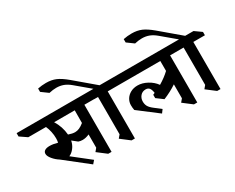

<svg xmlns="http://www.w3.org/2000/svg" viewBox="-260 -1756 2935 2397"><g transform="rotate(-30 1207.5 -558.0)"><path d="M961 -670H794V9H746L618 -89L654 -132V-323Q604 -300 557 -300Q524 -300 498 -310L428 -366Q417 -309 383.5 -266Q350 -223 310 -207L555 -14L517 30L186 -231Q138 -261 102 -304.5Q66 -348 66 -381Q66 -411 90.5 -426.5Q115 -442 159 -442Q209 -442 273 -424Q279 -453 279 -485Q279 -533 268.5 -581.5Q258 -630 240 -669H-15L-116 -738V-786H864L961 -718ZM358 -670Q421 -568 431 -450Q485 -431 524 -431Q555 -431 586 -444.5Q617 -458 654 -488L655 -670Z M1130 -669V10H1082L954 -88L990 -131V-669H935L838 -738V-786H991L791 -954Q743 -994 696.5 -1011.5Q650 -1029 595 -1029Q547 -1029 491 -1016L395 -1086V-1134Q453 -1146 514 -1146Q593 -1146 654 -1120Q715 -1094 795 -1027L1080 -786H1200L1297 -717V-669Z M2029 -669V10H1981L1853 -88L1889 -131V-332Q1799 -272 1695 -230L1601 -300V-348L1628 -360Q1621 -410 1603 -432Q1585 -454 1551 -454Q1503 -454 1474 -420Q1445 -386 1445 -339Q1445 -300 1461.5 -270Q1478 -240 1524 -205L1613 -136L1579 -90L1301 -302Q1294 -336 1294 -374Q1294 -420 1318 -459.5Q1342 -499 1386 -523Q1430 -547 1488 -547Q1555 -547 1624.5 -509.5Q1694 -472 1736 -413Q1824 -465 1888 -526V-669H1208L1112 -738V-786H2098L2195 -717L2196 -669Z M2364 -669V10H2316L2188 -88L2224 -131V-669H2169L2072 -738V-786H2225L2025 -954Q1977 -994 1930.5 -1011.5Q1884 -1029 1829 -1029Q1781 -1029 1725 -1016L1629 -1086V-1134Q1687 -1146 1748 -1146Q1827 -1146 1888 -1120Q1949 -1094 2029 -1027L2314 -786H2434L2531 -717V-669Z"/></g></svg>

Font: Inknut Antiqua SemiBold
Style: Regular
Weight: 600
Designer: Claus Eggers Sørensen
Foundry: Claus Eggers Sørensen
Version: Version 1.003; ttfautohint (v1.8.2) -l 8 -r 50 -G 200 -x 14 